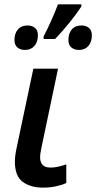

<svg xmlns="http://www.w3.org/2000/svg" viewBox="-20 -858 445 888"><path d="M179.7 9.8Q121.6 9.8 85.2 -16.8Q48.8 -43.5 48.8 -110.8Q48.8 -124 51 -141.1Q53.2 -158.2 59.1 -184.6L134.3 -540.5H248.5L172.4 -178.7Q169.4 -165 167.5 -152.3Q165.5 -139.6 165.5 -129.9Q165.5 -107.9 177 -95.5Q188.5 -83 213.4 -83Q231.4 -83 248.5 -86.9Q265.6 -90.8 286.6 -97.7V-11.7Q269 -2.9 240 3.4Q210.9 9.8 179.7 9.8ZM181.6 -677.7V-689.5Q197.3 -718.8 216.3 -761.2Q235.4 -803.7 248 -837.9H356.4V-828.1Q335 -795.4 302.7 -755.1Q270.5 -714.8 234.9 -677.7ZM96.2 -627Q74.7 -627 60.8 -638.2Q46.9 -649.4 46.9 -673.8Q46.9 -703.1 62.7 -721.7Q78.6 -740.2 106.9 -740.2Q128.4 -740.2 141.8 -729Q155.3 -717.8 155.3 -694.8Q155.3 -663.6 138.9 -645.3Q122.6 -627 96.2 -627ZM345.2 -627Q324.2 -627 310.3 -638.2Q296.4 -649.4 296.4 -673.8Q296.4 -703.1 312 -721.7Q327.6 -740.2 356.4 -740.2Q377.4 -740.2 391.1 -729Q404.8 -717.8 404.8 -694.8Q404.8 -663.6 388.7 -645.3Q372.6 -627 345.2 -627Z"/></svg>

Font: Open Sans SemiBold
Style: Italic
Weight: 600
Italic angle: -12°
Designer: Monotype Design Team
Foundry: Monotype Imaging Inc.
Version: Version 3.003; ttfautohint (v1.8.4)